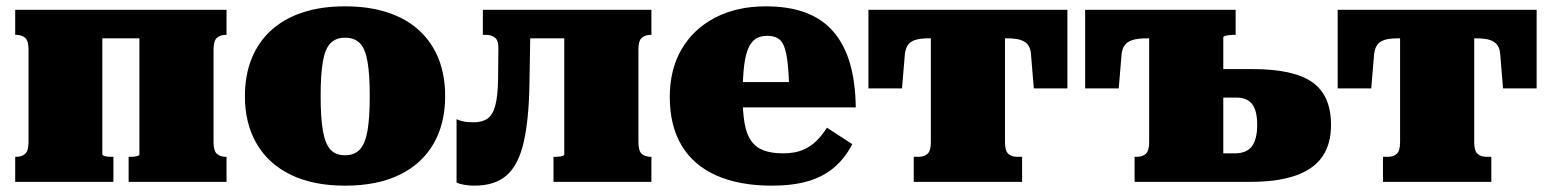

<svg xmlns="http://www.w3.org/2000/svg" viewBox="-20 -574 4888 606"><path d="M70 -125V-418Q70 -445 59.5 -454.5Q49 -464 30 -464H28V-543H303V-87Q303 -84 308.5 -82Q314 -80 321 -79.5Q328 -79 333 -79H338V0H28V-79H30Q49 -79 59.5 -88.5Q70 -98 70 -125ZM420 -86V-543H695V-464H693Q675 -464 664.5 -454.5Q654 -445 654 -418V-125Q654 -98 664.5 -88.5Q675 -79 693 -79H695V0H386V-79H390Q396 -79 402.5 -79.5Q409 -80 414.5 -82Q420 -84 420 -86ZM216 -453V-543H508V-453Z M1385 -270Q1385 -184 1348.5 -120.5Q1312 -57 1241.5 -22.5Q1171 12 1069 12Q968 12 897.5 -22.5Q827 -57 790 -120.5Q753 -184 753 -270Q753 -336 774 -388.5Q795 -441 835.5 -478Q876 -515 934.5 -534.5Q993 -554 1069 -554Q1145 -554 1204 -534.5Q1263 -515 1303.5 -477.5Q1344 -440 1364.5 -388Q1385 -336 1385 -270ZM992 -271Q992 -203 999 -162Q1006 -121 1022.5 -102.5Q1039 -84 1069 -84Q1099 -84 1116 -102.5Q1133 -121 1140 -162Q1147 -203 1147 -271Q1147 -339 1140 -379.5Q1133 -420 1116 -437.5Q1099 -455 1069 -455Q1040 -455 1023 -437.5Q1006 -420 999 -379.5Q992 -339 992 -271Z M1552 -321 1553 -418Q1554 -445 1543 -454.5Q1532 -464 1514 -464H1504V-543H1655L1651 -306Q1649 -194 1632.5 -123.5Q1616 -53 1579 -20.5Q1542 12 1477 12Q1460 12 1444 9Q1428 6 1421 2V-198Q1428 -194 1441.5 -191Q1455 -188 1475 -188Q1502 -188 1518.5 -199.5Q1535 -211 1543 -240Q1551 -269 1552 -321ZM1761 -87V-543H2036V-464H2034Q2016 -464 2005.5 -454.5Q1995 -445 1995 -418V-125Q1995 -98 2005.5 -88.5Q2016 -79 2034 -79H2036V0H1727V-79H1731Q1737 -79 1744 -79.5Q1751 -80 1756 -82Q1761 -84 1761 -87ZM1573 -453V-543H1849V-453Z M2324 -269Q2324 -220 2330 -185.5Q2336 -151 2350.5 -130Q2365 -109 2390 -99.5Q2415 -90 2451 -90Q2487 -90 2512 -100Q2537 -110 2556 -128.5Q2575 -147 2590 -171L2670 -119Q2648 -76 2614 -46.5Q2580 -17 2531.5 -2.5Q2483 12 2416 12Q2314 12 2241.5 -20Q2169 -52 2131.5 -114.5Q2094 -177 2094 -268Q2094 -355 2131.5 -419Q2169 -483 2237.5 -518.5Q2306 -554 2397 -554Q2470 -554 2523 -534Q2576 -514 2610.5 -474Q2645 -434 2662.5 -374.5Q2680 -315 2681 -235H2268V-315H2489L2471 -283Q2470 -340 2466 -375Q2462 -410 2454.5 -428.5Q2447 -447 2433.5 -454Q2420 -461 2402 -461Q2382 -461 2367.5 -453Q2353 -445 2343 -424Q2333 -403 2328.5 -365.5Q2324 -328 2324 -269Z M3045 -453V-543H3349V-295H3243L3234 -403Q3233 -420 3225.5 -431Q3218 -442 3202.5 -447.5Q3187 -453 3158 -453ZM3026 -453H2912Q2883 -453 2867.5 -447.5Q2852 -442 2845 -431Q2838 -420 2836 -403L2827 -295H2721V-543H3026ZM3152 -125Q3152 -98 3162.5 -88.5Q3173 -79 3191 -79H3206V0H2864V-79H2879Q2897 -79 2907.5 -88.5Q2918 -98 2918 -125V-543H3152Z M3841 -90H3877Q3915 -90 3931.5 -112.5Q3948 -135 3948 -180Q3948 -225 3932 -245.5Q3916 -266 3882 -266H3824V-356H3933Q4063 -356 4122 -314.5Q4181 -273 4181 -180Q4181 -87 4117 -43.5Q4053 0 3928 0H3561V-79H3568Q3586 -79 3596.5 -88.5Q3607 -98 3607 -125V-543H3880V-464H3871Q3866 -464 3858.5 -463Q3851 -462 3846 -460.5Q3841 -459 3841 -456ZM3715 -453H3601Q3571 -453 3554 -447.5Q3537 -442 3529.5 -431Q3522 -420 3520 -403L3511 -295H3405V-543H3715Z M4526 -453V-543H4830V-295H4724L4715 -403Q4714 -420 4706.5 -431Q4699 -442 4683.5 -447.5Q4668 -453 4639 -453ZM4507 -453H4393Q4364 -453 4348.5 -447.5Q4333 -442 4326 -431Q4319 -420 4317 -403L4308 -295H4202V-543H4507ZM4633 -125Q4633 -98 4643.5 -88.5Q4654 -79 4672 -79H4687V0H4345V-79H4360Q4378 -79 4388.5 -88.5Q4399 -98 4399 -125V-543H4633Z"/></svg>

Font: Roboto Serif Black
Style: Regular
Weight: 900
Designer: Greg Gazdowicz
Foundry: Commercial Type
Version: Version 1.008